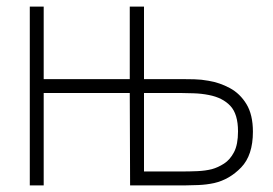

<svg xmlns="http://www.w3.org/2000/svg" viewBox="-20 -560 824 580"><path d="M112 0H70V-540H112V-321H372V-540H415V-321H531Q545.5 -321 567 -320.5Q588.5 -320 610 -316Q643.5 -310.5 674.2 -294Q705 -277.5 724.5 -245.5Q744 -213.5 744 -162Q744 -91 708.5 -54.2Q673 -17.5 627 -7Q604 -2 579 -1Q554 0 541 0H373L372 -279H112ZM415 -279V-42H529Q552.5 -42 576.2 -43Q600 -44 620 -49Q638.5 -54 656.8 -65.8Q675 -77.5 687 -100.5Q699 -123.5 699 -163Q699 -215.5 675.8 -240.2Q652.5 -265 611 -273Q588.5 -277.5 564.5 -278.2Q540.5 -279 529 -279Z"/></svg>

Font: Manrope Variable Light
Style: Regular
Weight: 200
Designer: Mikhail Sharanda
Foundry: Mikhail Sharanda
Version: Version 4.505